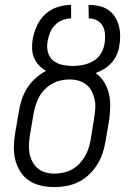

<svg xmlns="http://www.w3.org/2000/svg" viewBox="-20 -755 540 783"><path d="M202 8Q174 8 147 2Q120 -4 98.5 -18.5Q77 -33 63 -55Q49 -77 42.5 -103Q36 -129 36.5 -157Q37 -185 42 -213L57 -301Q61 -325 69 -349.5Q77 -374 91 -396Q105 -418 125 -436Q145 -454 168 -466Q152 -475 139.5 -488Q127 -501 119.5 -518Q112 -535 111 -554.5Q110 -574 113 -594Q118 -621 130 -648.5Q142 -676 164 -696.5Q186 -717 214 -726Q242 -735 270 -735V-680Q252 -680 234.5 -673Q217 -666 203.5 -652Q190 -638 183.5 -620.5Q177 -603 174 -586V-585Q170 -563 175.5 -542Q181 -521 197 -508Q213 -495 234 -490.5Q255 -486 277 -486Q297 -486 317.5 -490Q338 -494 357.5 -504.5Q377 -515 389.5 -533.5Q402 -552 405 -572L406 -573Q409 -592 408.5 -611Q408 -630 400.5 -646Q393 -662 377 -671Q361 -680 342 -680L341 -735Q363 -735 384 -730.5Q405 -726 421.5 -714.5Q438 -703 449 -686Q460 -669 465 -649Q470 -629 470 -607.5Q470 -586 466 -564Q463 -546 455 -529Q447 -512 434 -498Q421 -484 405 -474Q389 -464 370 -457Q391 -442 404.5 -420.5Q418 -399 424 -373.5Q430 -348 429.5 -320.5Q429 -293 425 -265L410 -177Q406 -153 398 -129Q390 -105 376 -83Q362 -61 342.5 -42.5Q323 -24 299.5 -12.5Q276 -1 251 3.5Q226 8 202 8ZM202 -47Q220 -47 238.5 -51Q257 -55 273.5 -64Q290 -73 303.5 -87Q317 -101 326.5 -117.5Q336 -134 341.5 -151.5Q347 -169 350 -186L364 -274Q367 -293 368.5 -312Q370 -331 366 -349Q362 -367 354 -383Q346 -399 332 -410Q318 -421 300.5 -426Q283 -431 264 -431Q246 -431 228 -427Q210 -423 193.5 -414Q177 -405 163 -391Q149 -377 140 -360.5Q131 -344 125.5 -326.5Q120 -309 117 -292L102 -204Q99 -185 98 -166Q97 -147 100.5 -129Q104 -111 112.5 -95Q121 -79 134.5 -68Q148 -57 165.5 -52Q183 -47 202 -47Z"/></svg>

Font: Iosevka Curly Slab Light
Style: Italic
Weight: 300
Italic angle: -9°
Monospace: yes
Designer: Belleve Invis
Foundry: Belleve Invis
Version: Version 22.1.2; ttfautohint (v1.8.4)